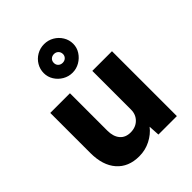

<svg xmlns="http://www.w3.org/2000/svg" viewBox="-234 -969 1111 1111"><g transform="rotate(-45 321.0 -413.5)"><path d="M252 11Q164 11 114.5 -45.5Q65 -102 65 -203V-531H226V-225Q226 -177 249 -149.5Q272 -122 314 -122Q356 -122 382.5 -148Q409 -174 409 -214V-531H570V0H419L415 -68Q388 -33 345 -11Q302 11 252 11ZM321 -604Q289 -604 261.5 -620Q234 -636 217.5 -662.5Q201 -689 201 -720Q201 -752 217 -779Q233 -806 260.5 -822Q288 -838 321 -838Q354 -838 381.5 -822Q409 -806 425.5 -779Q442 -752 442 -720Q442 -689 425 -662.5Q408 -636 380.5 -620Q353 -604 321 -604ZM321 -685Q337 -685 347.5 -695Q358 -705 358 -720Q358 -736 347.5 -746.5Q337 -757 321 -757Q305 -757 294.5 -747Q284 -737 284 -721Q284 -705 294.5 -695Q305 -685 321 -685Z"/></g></svg>

Font: Lexend
Style: Bold
Weight: 700
Designer: Bonnie Shaver-Troup, Thomas Jockin
Foundry: Lexend
Version: Version 1.007; ttfautohint (v1.8.3)